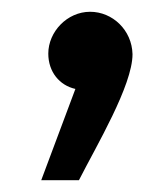

<svg xmlns="http://www.w3.org/2000/svg" viewBox="-20 -151 285 326"><path d="M50 155H114C144 96 205 -6 205 -59C204 -100 171 -131 133 -131C94 -131 62 -97 62 -60C62 -29 81 -6 108 0Z"/></svg>

Font: Noto Sans Arabic UI
Style: Regular
Weight: 400
Designer: Monotype Design Team, Nadine Chahine and Nizar Qandah
Foundry: Monotype Imaging Inc.
Version: Version 2.010